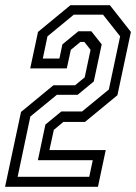

<svg xmlns="http://www.w3.org/2000/svg" viewBox="-64 -720 525 740"><path d="M-44.5 0 17 -288.5 142 -391.5H225.5L262.5 -422L285 -528L261 -558.5H246L209 -528L193.5 -456.5H52.5L82.5 -597L207.5 -700H359.5L440.5 -597L388.5 -353L263.5 -250H180L143.5 -219.5L126.5 -141.5H343.5L313.5 0ZM4 -38.5H280L293.5 -102.5H82L111 -240L172.5 -290.5H252.5L355.5 -375L399 -580L333 -663.5H220.5L119 -580L101 -494.5H165L176.5 -549L238 -599.5H288L328 -549L297.5 -406L235 -354.5H155L53 -271Z"/></svg>

Font: Tourney Condensed Regular
Style: Italic
Weight: 400
Width: 3
Italic angle: -12°
Designer: Tyler Finck
Foundry: Etcetera Type Co
Version: Version 1.010; ttfautohint (v1.8.3)